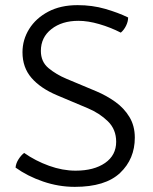

<svg xmlns="http://www.w3.org/2000/svg" viewBox="-20 -715 595 747"><path d="M40.5 -63Q42 -79.5 52 -95.2Q62 -111 74 -120Q118 -89 170.8 -70Q223.5 -51 274 -51Q345.5 -51 388.8 -81Q432 -111 432 -163.5Q432 -211.5 399.8 -243Q367.5 -274.5 322.5 -293.5L201.5 -344.5Q137.5 -371.5 102.5 -412Q67.5 -452.5 67.5 -511.5Q67.5 -560.5 93.5 -602.2Q119.5 -644 167.5 -669.5Q215.5 -695 282 -695Q339 -695 389.2 -680.5Q439.5 -666 478.5 -647Q478.5 -631.5 470.5 -615Q462.5 -598.5 450 -588Q410 -608.5 366.2 -621.2Q322.5 -634 285 -634Q221 -634 180 -601.8Q139 -569.5 139 -517Q139 -474.5 169 -449.8Q199 -425 238.5 -408.5L355.5 -359.5Q394.5 -343 428.5 -318.8Q462.5 -294.5 483.5 -260Q504.5 -225.5 504.5 -179.5Q504.5 -96.5 447.2 -42.2Q390 12 271 12Q208 12 147.5 -8.8Q87 -29.5 40.5 -63Z"/></svg>

Font: Signika Negative SC Light
Style: Regular
Weight: 300
Designer: Anna Giedryś
Foundry: Anna Giedryś
Version: Version 2.000; ttfautohint (v1.8.3) -l 8 -r 50 -G 200 -x 9 -